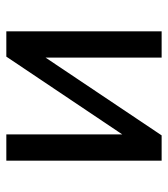

<svg xmlns="http://www.w3.org/2000/svg" viewBox="18 -549 531 607"><g transform="rotate(90 283.5 -245.5)"><path d="M79 0V-491H162V-94H142L408 -491H488V0H405V-398H426L159 0Z"/></g></svg>

Font: Nunito Sans 10pt SemiCondensed Medium
Style: Regular
Weight: 500
Width: 4
Designer: Vernon Adams
Foundry: Vernon Adams
Version: Version 3.101;gftools[0.9.27]